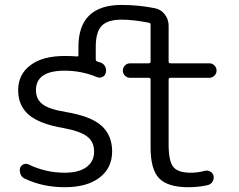

<svg xmlns="http://www.w3.org/2000/svg" viewBox="-20 -783 985 790"><path d="M681.6 -462.9Q673.8 -462.9 673.8 -455.1V-189.5Q673.8 -119.1 693.4 -95.7Q712.9 -72.3 764.6 -72.3Q793.9 -72.3 822.3 -80.1Q835 -83 845.2 -77.1Q855.5 -71.3 858.4 -60.5Q860.4 -53.7 858.9 -47.4Q857.4 -41 855 -36.1Q852.5 -31.2 847.2 -27.3Q841.8 -23.4 835.9 -21.5Q797.9 -12.7 754.9 -12.7Q669.9 -12.7 634.8 -49.3Q599.6 -85.9 599.6 -175.8V-455.1Q599.6 -462.9 591.8 -462.9H515.6Q502.9 -462.9 494.1 -471.7Q485.4 -480.5 485.4 -492.7Q485.4 -504.9 494.1 -513.7Q502.9 -522.5 515.6 -522.5H591.8Q599.6 -522.5 599.6 -529.3V-681.6Q599.6 -688.5 592.8 -689.5Q528.3 -702.1 480.5 -702.1Q422.9 -702.1 398.4 -676.8Q374 -651.4 374 -589.8V-538.1Q374 -532.2 379.9 -530.3Q386.7 -527.3 394.5 -525.4Q407.2 -520.5 413.1 -508.3Q418.9 -496.1 415 -482.4Q412.1 -471.7 401.4 -466.3Q390.6 -460.9 378.9 -465.8Q315.4 -492.2 246.1 -492.2Q127.9 -492.2 127.9 -412.1Q127.9 -376 153.8 -355Q179.7 -334 250 -322.3Q351.6 -305.7 396.5 -266.6Q441.4 -227.5 441.4 -159.7Q441.4 -91.8 389.6 -52.2Q337.9 -12.7 246.1 -12.7Q156.2 -12.7 82 -47.9Q69.3 -53.7 64.5 -66.4Q59.6 -79.1 62.5 -91.8Q66.4 -102.5 77.1 -106.9Q87.9 -111.3 97.7 -106.4Q168 -72.3 246.1 -72.3Q303.7 -72.3 335.4 -95.2Q367.2 -118.2 367.2 -159.2Q367.2 -199.2 338.9 -221.2Q310.5 -243.2 242.2 -255.9Q143.6 -272.5 99.1 -310.1Q54.7 -347.7 54.7 -412.1Q54.7 -476.6 105 -514.6Q155.3 -552.7 246.1 -552.7Q272.5 -552.7 295.9 -550.8Q302.7 -549.8 302.7 -556.6V-589.8Q302.7 -762.7 480.5 -762.7Q550.8 -762.7 618.2 -749Q642.6 -744.1 658.2 -723.6Q673.8 -703.1 673.8 -677.7V-529.3Q673.8 -522.5 681.6 -522.5H841.8Q853.5 -522.5 862.3 -513.7Q871.1 -504.9 871.1 -492.7Q871.1 -480.5 862.3 -471.7Q853.5 -462.9 841.8 -462.9Z"/></svg>

Font: Gen Jyuu Gothic Normal
Style: Regular
Weight: 300
Designer: [Source Han Sans]
Ryoko NISHIZUKA  (kana & ideographs); Paul D. Hunt (Latin, Greek & Cyrillic); Wenlong ZHANG  (bopomofo
Version: Version 1.002.20150607